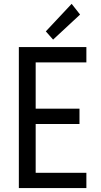

<svg xmlns="http://www.w3.org/2000/svg" viewBox="-20 -960 516 980"><path d="M76.2 0V-719.7H420.9V-641.6H162.1V-405.3H385.7V-327.1H162.1V-78.1H420.9V0ZM251 -757.8 213.9 -799.8 345.7 -940.4 388.7 -885.7Z"/></svg>

Font: Reddit Sans Condensed
Style: Regular
Weight: 400
Designer: Stephen Hutchings
Foundry: Reddit
Version: Version 1.014